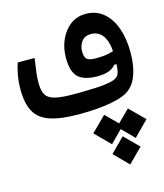

<svg xmlns="http://www.w3.org/2000/svg" viewBox="-115 -558 817 954"><g transform="rotate(-15 293.0 -81.0)"><path d="M258.3 2.9Q163.6 2.9 108.2 -15.4Q52.7 -33.7 29.1 -76.4Q5.4 -119.1 5.4 -192.4Q5.4 -230 12.2 -266.4Q19 -302.7 26.9 -324.7H113.8Q106.9 -278.8 103.8 -252Q100.6 -225.1 100.6 -198.7Q100.6 -160.6 112.5 -139.2Q124.5 -117.7 158.4 -108.9Q192.4 -100.1 258.3 -100.1Q314.5 -100.1 369.6 -102.5Q424.8 -105 456.1 -114.3Q473.1 -119.1 482.7 -128.2Q492.2 -137.2 496.1 -159.7Q500 -182.1 500 -226.6Q500 -278.8 488.8 -309.6Q477.5 -340.3 458.5 -353.8Q439.5 -367.2 415 -367.2Q382.3 -367.2 366.2 -345.5Q350.1 -323.7 350.1 -294.9Q350.1 -267.1 361.1 -255.6Q372.1 -244.1 409.2 -244.1Q445.3 -244.1 469.5 -249Q493.7 -253.9 521.5 -263.7L520 -190.4L486.3 -189.5Q475.6 -174.3 453.1 -165Q430.7 -155.8 393.1 -155.8Q324.7 -155.8 294.4 -184.6Q264.2 -213.4 264.2 -284.2Q264.2 -334.5 283 -377Q301.8 -419.4 335.7 -445.1Q369.6 -470.7 414.6 -470.7Q468.8 -470.7 505.9 -439.2Q543 -407.7 562.3 -353.3Q581.5 -298.8 581.5 -230Q581.5 -154.8 559.6 -101.8Q537.6 -48.8 485.8 -27.8Q459 -17.1 422.4 -10.3Q385.7 -3.4 344 -0.2Q302.2 2.9 258.3 2.9ZM436 164.6 508.3 236.8 436 309.6 363.8 236.8ZM496.6 37.6 572.3 112.8 496.6 189 420.9 112.8ZM374.5 37.6 450.2 112.8 374.5 189 298.8 112.8Z"/></g></svg>

Font: Cascadia Mono
Style: Regular
Weight: 400
Monospace: yes
Designer: Aaron Bell
Foundry: Saja Typeworks
Version: Version 2404.023